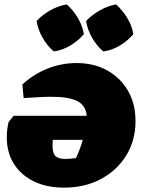

<svg xmlns="http://www.w3.org/2000/svg" viewBox="-20 -844 648 877"><path d="M273 13Q192 13 133.5 -16Q75 -45 43 -96.5Q11 -148 11 -217Q11 -251 19 -286L42 -315H376Q372 -362 333.5 -382Q295 -402 214 -402Q187 -402 153.5 -400Q120 -398 88 -396L82 -458Q133 -505 197 -530.5Q261 -556 329 -556Q409 -556 469.5 -522.5Q530 -489 564.5 -429.5Q599 -370 599 -291Q599 -203 557 -134.5Q515 -66 441.5 -26.5Q368 13 273 13ZM220 -178Q220 -144 233.5 -131Q247 -118 279 -118Q288 -118 300 -119Q312 -120 327 -122Q344 -157 358 -205H221Q220 -191 220 -178ZM285 -824Q315 -797 336 -761.5Q357 -726 363 -688Q338 -658 301 -636Q264 -614 226 -609Q197 -633 175.5 -670Q154 -707 147 -748Q173 -776 209 -796.5Q245 -817 285 -824ZM510 -824Q540 -797 561.5 -761.5Q583 -726 589 -688Q564 -658 527.5 -636Q491 -614 452 -609Q423 -633 401.5 -670Q380 -707 373 -748Q400 -776 436 -796.5Q472 -817 510 -824Z"/></svg>

Font: Piazzolla SC Black
Style: Italic
Weight: 900
Italic angle: -11.3°
Designer: Juan Pablo del Peral
Foundry: Huerta Tipografica
Version: Version 1.330